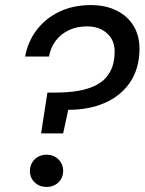

<svg xmlns="http://www.w3.org/2000/svg" viewBox="-20 -732 570 757"><path d="M142 -206 167 -367H201Q250 -367 292 -374.5Q334 -382 365 -399.5Q396 -417 413.5 -448Q431 -479 432 -525Q433 -557 419.5 -579.5Q406 -602 381.5 -615Q357 -628 323 -628Q284 -628 252.5 -613.5Q221 -599 200.5 -572.5Q180 -546 173 -509H79Q90 -569 125.5 -615Q161 -661 215.5 -686.5Q270 -712 338 -712Q397 -712 440.5 -690Q484 -668 507.5 -628.5Q531 -589 530 -534Q528 -458 491.5 -405.5Q455 -353 392.5 -326Q330 -299 249 -299L229 -206ZM164 5Q135 5 116.5 -13Q98 -31 98 -58Q98 -85 116.5 -103.5Q135 -122 164 -122Q192 -122 210.5 -103.5Q229 -85 229 -58Q229 -31 210.5 -13Q192 5 164 5Z"/></svg>

Font: DM Sans 20pt Medium
Style: Italic
Weight: 500
Italic angle: -10°
Version: Version 4.004;gftools[0.9.30]